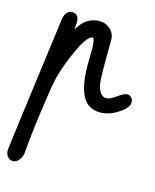

<svg xmlns="http://www.w3.org/2000/svg" viewBox="-125 -498 731 903"><g transform="rotate(15 240.5 -46.5)"><path d="M73.2 -363.8Q73.7 -366.7 73.7 -369.6Q80.6 -420.9 113.8 -420.9Q119.1 -420.9 124.5 -419.9Q147 -414.6 147 -377.4Q147 -368.2 144.5 -343.8Q181.6 -413.1 250.5 -413.6Q274.4 -413.6 294.9 -398.9Q324.7 -377 324.7 -341.3Q324.7 -335.4 324.2 -313Q323.7 -263.7 323.7 -233.9Q323.7 -134.8 329.6 -117.2Q331.1 -112.8 332.5 -107.9Q346.7 -71.3 371.1 -71.3Q376 -71.3 381.3 -72.3Q395.5 -75.7 422.9 -95.2Q449.7 -114.7 465.8 -114.7Q472.2 -114.7 478 -110.8Q493.2 -101.6 493.2 -82Q493.2 -80.6 492.7 -78.1Q489.3 -54.7 452.1 -29.8Q406.7 1 361.8 1Q325.2 1 299.8 -19Q247.6 -61 247.6 -203.1Q247.6 -211.4 248 -230Q249 -256.8 249 -276.4Q248.5 -328.1 237.3 -330.6Q235.4 -330.6 232.4 -329.6Q204.6 -320.3 161.6 -219.7Q124.5 -132.3 113.8 -72.3L109.4 -46.4Q106.4 -29.3 104 -11.2Q78.1 158.2 69.3 272.5Q67.9 290 59.6 304.2Q45.4 328.1 23.9 328.1Q13.2 328.1 4.4 321.3Q-11.7 308.1 -11.7 283.2Q-11.7 276.4 73.2 -363.8Z"/></g></svg>

Font: Vibur
Style: Medium
Weight: 400
Version: Version 1.004